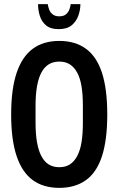

<svg xmlns="http://www.w3.org/2000/svg" viewBox="-20 -897 573 929"><path d="M267 12Q190 12 138.5 -25.5Q87 -63 60.5 -141.5Q34 -220 34 -343Q34 -466 60.5 -544.5Q87 -623 138.5 -661Q190 -699 267 -699Q344 -699 396 -661Q448 -623 473.5 -544.5Q499 -466 499 -343Q499 -220 473.5 -141.5Q448 -63 396 -25.5Q344 12 267 12ZM267 -88Q297 -88 318 -101.5Q339 -115 353.5 -142Q368 -169 374.5 -209Q381 -249 381 -303V-385Q381 -439 374.5 -479Q368 -519 353.5 -545.5Q339 -572 318 -585.5Q297 -599 267 -599Q237 -599 215.5 -585.5Q194 -572 180 -545.5Q166 -519 159 -479Q152 -439 152 -385V-303Q152 -249 159 -209Q166 -169 180 -142Q194 -115 215.5 -101.5Q237 -88 267 -88ZM264 -756Q224 -756 202.5 -774.5Q181 -793 172.5 -821Q164 -849 164 -877H211Q213 -864 218 -850.5Q223 -837 235 -827.5Q247 -818 266 -818Q288 -818 299.5 -828Q311 -838 316 -852Q321 -866 322 -877H369Q369 -849 359 -821Q349 -793 326.5 -774.5Q304 -756 264 -756Z"/></svg>

Font: Archivo ExtraCondensed SemiBold
Style: Regular
Weight: 600
Width: 2
Designer: Hector Gatti
Foundry: Omnibus-Type
Version: Version 2.001